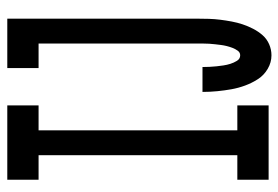

<svg xmlns="http://www.w3.org/2000/svg" viewBox="-142 -634 783 540"><g transform="rotate(-90 250.0 -363.5)"><path d="M365 8Q345 8 327 -2.5Q309 -13 298 -30Q287 -47 280 -66Q273 -85 269.5 -104.5Q266 -124 264 -144.5Q262 -165 262 -185Q262 -185 262 -185Q262 -185 262 -185V-186Q262 -186 262 -186Q262 -186 262 -186H332Q332 -186 332 -186Q332 -186 332 -186Q332 -176 332.5 -166Q333 -156 334 -146.5Q335 -137 336.5 -127Q338 -117 341 -107.5Q344 -98 349.5 -89Q355 -80 365 -80Q373 -80 378 -87Q383 -94 386 -102Q389 -110 391 -118Q393 -126 394 -134Q395 -142 396 -150.5Q397 -159 397.5 -167Q398 -175 398 -183.5Q398 -192 398 -200V-647H329V-735H468V-200Q468 -184 467.5 -168Q467 -152 465 -136Q463 -120 460 -104Q457 -88 452 -73Q447 -58 439.5 -43.5Q432 -29 421.5 -17Q411 -5 396 1.5Q381 8 365 8ZM15 0V-88H84V-647H15V-735H224V-647H154V-88H224V0Z"/></g></svg>

Font: Iosevka SS04 Semibold
Style: Regular
Weight: 600
Monospace: yes
Designer: Belleve Invis
Foundry: Belleve Invis
Version: Version 19.0.0; ttfautohint (v1.8.4)